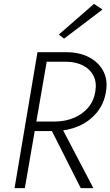

<svg xmlns="http://www.w3.org/2000/svg" viewBox="-20 -969 569 989"><path d="M227 -334 396 0H461L286 -334ZM173 -700 55 0H108L229 -700ZM193 -651H323Q372 -650 408 -631.5Q444 -613 461.5 -579Q479 -545 471 -497Q463 -448 433.5 -414Q404 -380 361 -362Q318 -344 267 -343H141L132 -294H262Q328 -295 384 -319Q440 -343 478 -388.5Q516 -434 526 -497Q536 -559 511.5 -604Q487 -649 439 -674Q391 -699 328 -700H202ZM508 -920 464 -949 283 -791 310 -770Z"/></svg>

Font: Jost Light
Style: Italic
Weight: 300
Italic angle: -5°
Version: Version 3.710